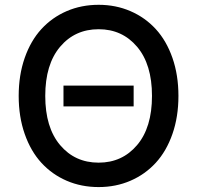

<svg xmlns="http://www.w3.org/2000/svg" viewBox="-20 -757 808 787"><path d="M384.3 9.8Q313.5 9.8 253.4 -16.1Q193.4 -42 149.7 -89.6Q106 -137.2 81.3 -207.8Q56.6 -278.3 56.6 -363.8Q56.6 -449.2 81.3 -519.8Q106 -590.3 149.7 -637.9Q193.4 -685.5 253.4 -711.4Q313.5 -737.3 384.3 -737.3Q454.6 -737.3 514.6 -711.4Q574.7 -685.5 618.4 -637.9Q662.1 -590.3 686.8 -519.8Q711.4 -449.2 711.4 -363.8Q711.4 -278.3 686.8 -207.8Q662.1 -137.2 618.4 -89.6Q574.7 -42 514.6 -16.1Q454.6 9.8 384.3 9.8ZM384.3 -637.2Q287.1 -637.2 226.3 -565.2Q165.5 -493.2 165.5 -363.8Q165.5 -234.4 226.3 -162.4Q287.1 -90.3 384.3 -90.3Q481 -90.3 542 -162.4Q603 -234.4 603 -363.8Q603 -493.2 542 -565.2Q481 -637.2 384.3 -637.2ZM527.8 -406.2V-320.8H240.2V-406.2Z"/></svg>

Font: Interop Med
Style: Regular
Weight: 500
Designer: Rasmus Andersson, Google, Jang Haemin
Foundry: jhaemin
Version: Version 1.007